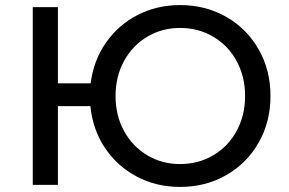

<svg xmlns="http://www.w3.org/2000/svg" viewBox="-20 -728 1139 756"><path d="M871 -661.5C817 -692.5 756.3 -708 689 -708C627.7 -708 571.7 -694.8 521 -668.5C470.3 -642.2 428.8 -605.7 396.5 -559C364.2 -512.3 344.3 -459.3 337 -400H208V-700H109V0H208V-310H336C342 -248.7 361 -194 393 -146C425 -98 466.7 -60.3 518 -33C569.3 -5.7 626.3 8 689 8C756.3 8 817 -7.5 871 -38.5C925 -69.5 967.5 -112.2 998.5 -166.5C1029.5 -220.8 1045 -282 1045 -350C1045 -418 1029.5 -479.2 998.5 -533.5C967.5 -587.8 925 -630.5 871 -661.5ZM819.5 -116.5C780.5 -93.5 737 -82 689 -82C641.7 -82 598.7 -93.5 560 -116.5C521.3 -139.5 490.8 -171.3 468.5 -212C446.2 -252.7 435 -298.7 435 -350C435 -401.3 446.2 -447.3 468.5 -488C490.8 -528.7 521.3 -560.5 560 -583.5C598.7 -606.5 641.7 -618 689 -618C737 -618 780.5 -606.5 819.5 -583.5C858.5 -560.5 889.2 -528.7 911.5 -488C933.8 -447.3 945 -401.3 945 -350C945 -298.7 933.8 -252.7 911.5 -212C889.2 -171.3 858.5 -139.5 819.5 -116.5Z"/></svg>

Font: Rookery
Style: Regular
Weight: 400
Designer: Ryan Kimball / Julieta Ulanovsky
Foundry: Motorola Mobility LLC.
Version: Version 1.0